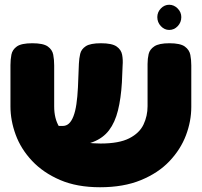

<svg xmlns="http://www.w3.org/2000/svg" viewBox="-20 -768 849 808"><path d="M401 20Q304 20 233 -10.5Q162 -41 115 -91Q68 -141 46 -201Q24 -261 24 -320V-494Q24 -517 28 -538Q32 -559 51 -572.5Q70 -586 116 -586Q162 -586 181 -572.5Q200 -559 204 -538Q208 -517 208 -493V-320Q208 -269 229 -234.5Q250 -200 293 -182Q336 -164 403 -164Q481 -164 524 -186Q567 -208 584 -244Q601 -280 601 -321V-499Q601 -521 605.5 -540.5Q610 -560 629.5 -573Q649 -586 693 -586Q739 -586 758 -572Q777 -558 781 -537Q785 -516 785 -493V-318Q785 -258 762.5 -198.5Q740 -139 693 -89.5Q646 -40 573 -10Q500 20 401 20ZM198 -154 196 -238H244Q259 -238 270 -248Q281 -258 289 -278.5Q297 -299 301.5 -329.5Q306 -360 308 -400L312 -500Q313 -522 317.5 -541.5Q322 -561 341 -573.5Q360 -586 405 -586Q451 -586 470.5 -572.5Q490 -559 494 -537.5Q498 -516 496 -492L493 -421Q489 -354 476.5 -303.5Q464 -253 439 -220Q414 -187 371.5 -170.5Q329 -154 266 -154ZM692 -642Q672 -642 657 -658Q642 -674 642 -696Q642 -717 657 -732.5Q672 -748 692 -748Q712 -748 727.5 -732.5Q743 -717 743 -696Q743 -674 728 -658Q713 -642 692 -642Z"/></svg>

Font: Fredoka SemiExpanded
Style: Bold
Weight: 700
Width: 6
Designer: Ben Nathan
Foundry: Milena B. Brandão, Ben Nathan
Version: Version 2.001